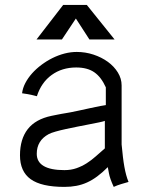

<svg xmlns="http://www.w3.org/2000/svg" viewBox="-20 -730 596 760"><path d="M488.8 -9.8Q474.6 -5.9 459.2 -1.2Q443.8 3.4 430.2 9.8Q414.6 -23.9 411.1 -44.7Q407.7 -65.4 406.7 -68.4Q385.3 -46.9 365.2 -32Q345.2 -17.1 324.7 -7.8Q304.2 1.5 282.2 5.6Q260.3 9.8 234.9 9.8Q143.6 9.8 101.3 -20.8Q59.1 -51.3 59.1 -115.2Q59.1 -179.2 89.8 -218.8Q120.6 -258.3 184.1 -271.5Q198.2 -274.4 207 -276.1Q215.8 -277.8 223.6 -279.3Q231.4 -280.8 239.5 -282Q247.6 -283.2 260 -285.6Q272.5 -288.1 291 -292Q309.6 -295.9 337.9 -302.2Q385.7 -312.5 398.9 -314V-384.3Q380.4 -425.3 353 -444.1Q325.7 -462.9 281.7 -462.9Q225.6 -462.9 184.6 -433.3Q143.6 -403.8 126 -349.1Q120.1 -350.6 115.2 -351.8Q110.4 -353 104.2 -354.5Q98.1 -356 89.6 -357.4Q81.1 -358.9 67.4 -360.8Q69.8 -381.3 80.3 -401.4Q90.8 -421.4 106.9 -439.5Q123 -457.5 143.8 -473.1Q164.6 -488.8 187.7 -500.2Q210.9 -511.7 235.4 -518.1Q259.8 -524.4 283.7 -524.4Q317.9 -524.4 349.9 -513.9Q381.8 -503.4 406.7 -485.4Q431.6 -467.3 446.5 -443.1Q461.4 -418.9 461.4 -392.1V-158.2Q463.9 -130.4 466.6 -108.6Q469.2 -86.9 472.4 -69.3Q475.6 -51.8 479.5 -37.4Q483.4 -22.9 488.8 -9.8ZM395 -142.6V-251.5Q388.7 -249 372.1 -245.6Q355.5 -242.2 334 -238Q312.5 -233.9 287.8 -229Q263.2 -224.1 240.7 -219.2Q218.3 -214.4 200.2 -209.2Q182.1 -204.1 172.9 -199.2Q125.5 -173.8 125.5 -121.1Q125.5 -88.9 153.1 -72.8Q180.7 -56.6 234.9 -56.6Q261.2 -56.6 282.7 -64.2Q304.2 -71.8 323 -83.7Q341.8 -95.7 359.1 -111.1Q376.5 -126.5 395 -142.6ZM280.3 -656.7 225.1 -573.7H124.5L230 -710.4H323.7L433.6 -573.7H334Z"/></svg>

Font: Saysettha OT
Style: Regular
Weight: 400
Designer: John M. Durdin and Silvain Dupertuis
Foundry: Lao Script for Windows
Version: Version 2.000